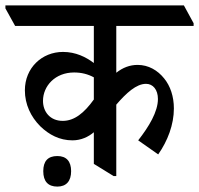

<svg xmlns="http://www.w3.org/2000/svg" viewBox="-62 -644 736 710"><path d="M206 -125C238 -125 265 -138 285 -155V-38L358 7H368V-257C405 -300 442 -334 478 -334C504 -334 522 -312 522 -278C522 -231 489 -176 449 -125L523 -73C558 -123 581 -183 581 -243C581 -287 568 -326 545 -354C521 -384 487 -404 447 -404C418 -404 392 -394 368 -375V-548H654V-558L618 -624H-42V-613L-6 -548H285V-411C256 -433 218 -452 171 -452C93 -452 30 -393 30 -310C30 -258 52 -212 87 -177C119 -146 158 -125 206 -125ZM97 -271C97 -326 142 -376 212 -376C239 -376 263 -370 285 -358V-276C249 -226 213 -197 170 -197C123 -197 97 -231 97 -271ZM150 46C183 46 201 26 201 -11C201 -47 184 -67 150 -67C115 -67 98 -48 98 -11C98 27 116 46 150 46Z"/></svg>

Font: Noto Serif Devanagari Condensed Medium
Style: Regular
Weight: 500
Width: 3
Designer: Universal Thirst, Indian Type Foundry and the Monotype Design Team
Foundry: Monotype Imaging Inc.
Version: Version 2.004